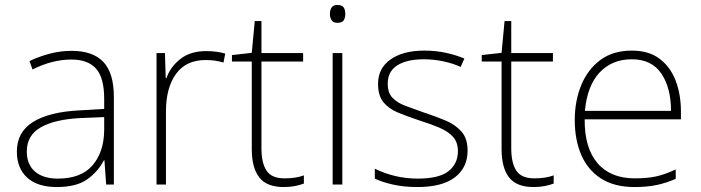

<svg xmlns="http://www.w3.org/2000/svg" viewBox="-20 -837 2824 774"><path d="M269 -632Q354 -632 396.5 -587.5Q439 -543 439 -446V-93H408L401 -191H399Q375 -145 331.5 -114Q288 -83 209 -83Q131 -83 89.5 -121Q48 -159 48 -226Q48 -305 113.5 -345.5Q179 -386 300 -392L400 -398V-438Q400 -524 367 -560.5Q334 -597 268 -597Q191 -597 111 -557L99 -591Q137 -609 180 -620.5Q223 -632 269 -632ZM304 -361Q202 -356 145 -324Q88 -292 88 -226Q88 -174 121 -145.5Q154 -117 213 -117Q307 -117 353 -170.5Q399 -224 400 -312V-365Z M811 -631Q833 -631 852 -628.5Q871 -626 888 -621L881 -585Q863 -590 846.5 -592.5Q830 -595 809 -595Q730 -595 689.5 -539Q649 -483 649 -388V-93H611V-623H645L648 -522H651Q667 -568 707.5 -599.5Q748 -631 811 -631Z M1127 -118Q1150 -118 1169.5 -121Q1189 -124 1205 -130V-97Q1189 -91 1169 -87Q1149 -83 1124 -83Q1055 -83 1025 -122Q995 -161 995 -236V-589H915V-615L995 -624L1007 -752H1034V-623H1202V-589H1034V-239Q1034 -180 1054.5 -149Q1075 -118 1127 -118Z M1340 -817Q1359 -817 1365.5 -807Q1372 -797 1372 -781Q1372 -765 1365.5 -755Q1359 -745 1340 -745Q1324 -745 1317 -755Q1310 -765 1310 -781Q1310 -797 1317 -807Q1324 -817 1340 -817ZM1360 -623V-93H1321V-623Z M1865 -230Q1865 -161 1813.5 -122Q1762 -83 1663 -83Q1608 -83 1564 -93Q1520 -103 1491 -117V-157Q1529 -138 1573 -127.5Q1617 -117 1664 -117Q1750 -117 1788 -147Q1826 -177 1826 -228Q1826 -263 1806.5 -285Q1787 -307 1752 -322Q1717 -337 1672 -351Q1624 -367 1586 -382.5Q1548 -398 1526 -424.5Q1504 -451 1504 -499Q1504 -562 1554.5 -597.5Q1605 -633 1690 -633Q1737 -633 1778 -624Q1819 -615 1852 -601L1837 -567Q1808 -581 1768 -589.5Q1728 -598 1689 -598Q1620 -598 1581.5 -573.5Q1543 -549 1543 -500Q1543 -463 1562 -443Q1581 -423 1614 -410.5Q1647 -398 1690 -383Q1736 -368 1775.5 -351.5Q1815 -335 1840 -307Q1865 -279 1865 -230Z M2134 -118Q2157 -118 2176.5 -121Q2196 -124 2212 -130V-97Q2196 -91 2176 -87Q2156 -83 2131 -83Q2062 -83 2032 -122Q2002 -161 2002 -236V-589H1922V-615L2002 -624L2014 -752H2041V-623H2209V-589H2041V-239Q2041 -180 2061.5 -149Q2082 -118 2134 -118Z M2527 -633Q2595 -633 2638.5 -600.5Q2682 -568 2703.5 -512.5Q2725 -457 2725 -387V-356H2337Q2336 -241 2388.5 -179.5Q2441 -118 2539 -118Q2588 -118 2623.5 -125.5Q2659 -133 2704 -154V-116Q2665 -99 2626.5 -91Q2588 -83 2538 -83Q2457 -83 2403.5 -117Q2350 -151 2323.5 -212Q2297 -273 2297 -353Q2297 -430 2323 -493.5Q2349 -557 2400 -595Q2451 -633 2527 -633ZM2527 -598Q2447 -598 2397 -544.5Q2347 -491 2338 -390H2685Q2685 -483 2646 -540.5Q2607 -598 2527 -598Z"/></svg>

Font: Noto Sans Kannada UI ExtraLight
Style: Regular
Weight: 200
Designer: Jelle Bosma - Monotype Design Team
Foundry: Monotype Imaging Inc.
Version: Version 2.005; ttfautohint (v1.8.4.7-5d5b)